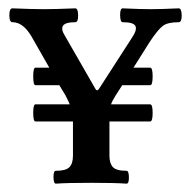

<svg xmlns="http://www.w3.org/2000/svg" viewBox="-20 -438 458 460"><path d="M113.8 2Q108.4 2 108.2 -13.4Q107.9 -28.8 113.8 -28.8Q137.7 -28.8 146.2 -37.4Q154.8 -45.9 154.8 -64.9V-147H64.9Q59.6 -147 59.6 -167.5Q59.6 -188 64.9 -188H147Q146 -191.4 142.3 -198.5Q138.7 -205.6 137.2 -209L122.1 -233.9H64.9Q59.6 -233.9 59.6 -254.9Q59.6 -275.9 64.9 -275.9H98.1L55.2 -351.1Q35.2 -384.8 9.8 -384.8Q2.4 -384.8 2.4 -401.4Q2.4 -418 9.8 -418Q59.6 -416 85 -416Q110.4 -416 160.2 -418Q167 -418 167.2 -401.4Q167.5 -384.8 160.2 -384.8Q136.2 -384.8 130.9 -376.2Q125.5 -367.7 136.2 -351.1L208 -226.1Q212.4 -217.3 217.8 -226.1L295.9 -347.2Q309.1 -366.7 304.4 -375.7Q299.8 -384.8 273.9 -384.8Q268.1 -384.8 267.8 -401.4Q267.6 -418 273.9 -418Q317.9 -416 340.8 -416Q364.3 -416 408.2 -418Q415 -418 415.3 -401.4Q415.5 -384.8 408.2 -384.8Q381.8 -384.8 370.1 -376Q358.4 -367.2 338.9 -337.9L299.8 -275.9H339.8Q345.7 -275.9 345.7 -254.9Q345.7 -233.9 339.8 -233.9H272.9L256.8 -209Q248 -194.8 246.1 -188H339.8Q345.7 -188 345.7 -167.5Q345.7 -147 339.8 -147H242.2V-64.9Q242.2 -46.4 250.5 -37.6Q258.8 -28.8 283.2 -28.8Q288.6 -28.8 288.8 -13.4Q289.1 2 283.2 2Q255.4 0 199.2 0Q141.6 0 113.8 2Z"/></svg>

Font: Junicode SmCond Medium
Style: Regular
Weight: 500
Width: 4
Designer: Peter S. Baker
Version: Version 2.206